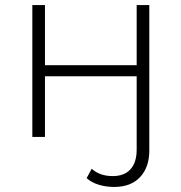

<svg xmlns="http://www.w3.org/2000/svg" viewBox="-20 -542 718 760"><path d="M323 163 343 126Q375 155 426 155Q472 155 496.5 128Q521 101 521 50V-240H158V0H108V-522H158V-284H521V-522H571V54Q571 120 534.5 159Q498 198 432 198Q399 198 370 189Q341 180 323 163Z"/></svg>

Font: Montserrat Atlas Light
Style: Regular
Weight: 300
Designer: Julieta Ulanovsky
Foundry: Julieta Ulanovsky
Version: Version 7.200